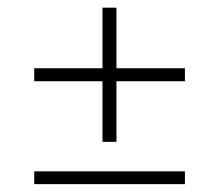

<svg xmlns="http://www.w3.org/2000/svg" viewBox="-20 -560 556 488"><path d="M67 -92V-124.5H450V-92ZM276 -199.5H240.5V-540.5H276ZM67 -353.5V-386.5H450V-353.5Z"/></svg>

Font: Anek Odia Medium ExtraLight
Style: Regular
Weight: 250
Version: Version 1.003